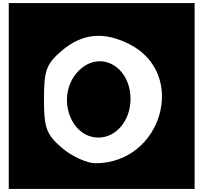

<svg xmlns="http://www.w3.org/2000/svg" viewBox="-20 -1112 1324 1249"><path d="M483 -642C345 -489 433 -217 621 -217C736 -217 829 -329 829 -467C829 -688 620 -794 483 -642ZM37 117H1246V-1092H37ZM825 -823C1202 -628 1033 -50 600 -50C546 -50 445 -96 383 -150C282 -237 266 -279 266 -467C266 -655 282 -697 383 -783C516 -896 658 -909 825 -823Z"/></svg>

Font: Hussar Skorodowane
Style: Bold
Weight: 700
Foundry: Cannot Into Space Fonts
Version: Version 0.892